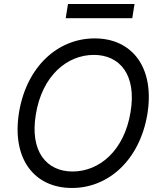

<svg xmlns="http://www.w3.org/2000/svg" viewBox="-20 -929 801 959"><path d="M715.9 -358C754.3 -590.9 640.6 -737.2 453.1 -737.2C268.5 -737.2 113.6 -596.6 75.3 -369.3C36.9 -136.4 150.6 9.9 339.5 9.9C522.7 9.9 677.6 -130.7 715.9 -358ZM159.1 -358C190.3 -549.7 313.9 -654.8 448.9 -654.8C578.1 -654.8 663.4 -555.4 632.1 -369.3C600.9 -177.6 477.3 -72.4 342.3 -72.4C213.1 -72.4 127.8 -171.9 159.1 -358ZM308.2 -838.1H640.6L652 -909.1H319.6Z"/></svg>

Font: Margiela Sans
Style: Italic
Weight: 400
Italic angle: -9.39999°
Designer: Stefan Endress, Andreas Faust
Version: Version 1.100;FEAKit 1.0